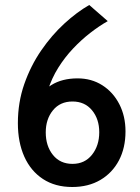

<svg xmlns="http://www.w3.org/2000/svg" viewBox="-20 -734 560 768"><path d="M269 14Q200.5 14 151.8 -18Q103 -50 77.2 -107.5Q51.5 -165 51.5 -241.5Q51.5 -324.5 77.2 -398Q103 -471.5 145 -532.5Q187 -593.5 237.5 -639.8Q288 -686 337 -714L411 -649.5Q376.5 -630 340.8 -602.2Q305 -574.5 272 -539.5Q239 -504.5 213 -463Q187 -421.5 171.8 -373.5Q156.5 -325.5 156.5 -272L121 -321.5Q143 -367.5 185.8 -394Q228.5 -420.5 290.5 -420.5Q346 -420.5 389.2 -393Q432.5 -365.5 457.2 -317.5Q482 -269.5 482 -208.5Q482 -142.5 455.8 -92.5Q429.5 -42.5 381.5 -14.2Q333.5 14 269 14ZM270 -78.5Q319 -78.5 348 -115Q377 -151.5 377 -205Q377 -258 348 -293Q319 -328 270 -328Q220.5 -328 191.8 -292.8Q163 -257.5 163 -204.5Q163 -150 191.8 -114.2Q220.5 -78.5 270 -78.5Z"/></svg>

Font: Cabin SemiCondensedMedium
Style: Regular
Weight: 500
Width: 4
Designer: Pablo Impallari
Foundry: Pablo Impallari. http://www.impallari.com Igino Marini. http://www.ikern.com
Version: Version 3.001